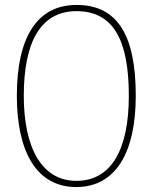

<svg xmlns="http://www.w3.org/2000/svg" viewBox="-20 -745 617 775"><path d="M288 10C446 10 528 -128 528 -358C528 -604 454 -725 289 -725C130 -725 48 -595 48 -359C48 -133 127 10 288 10ZM288 -15C148 -15 76 -150 76 -358C76 -574 143 -700 289 -700C443 -700 500 -574 500 -358C500 -146 432 -15 288 -15Z"/></svg>

Font: Noto Serif Hebrew Condensed Thin
Style: Regular
Weight: 100
Width: 3
Designer: Monotype Design Team
Foundry: Monotype Imaging Inc.
Version: Version 2.004